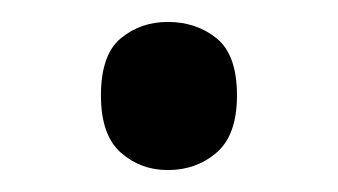

<svg xmlns="http://www.w3.org/2000/svg" viewBox="-20 -141 308 175"><path d="M72 -54Q72 -91 90 -106Q108 -121 133 -121Q159 -121 177.5 -106Q196 -91 196 -54Q196 -18 177.5 -2Q159 14 133 14Q108 14 90 -2Q72 -18 72 -54Z"/></svg>

Font: eng115
Style: Regular
Weight: 400
Designer: Monotype Design Team
Foundry: Monotype Imaging Inc.
Version: Version 2.013